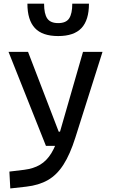

<svg xmlns="http://www.w3.org/2000/svg" viewBox="-20 -803 626 1057"><path d="M36.6 234.4 31.7 141.6 112.8 131.8Q164.1 125.5 200.4 104Q236.8 82.5 262.7 40.3Q288.6 -2 308.1 -70.3L437 -517.6H544.4L395 -45.9Q365.7 46.9 329.3 103.5Q293 160.2 243.4 188.5Q193.8 216.8 124.5 224.6ZM232.9 0 26.9 -517.6H134.3L303.2 -78.1H318.8V0ZM300.3 -604.5Q212.9 -604.5 171.9 -648.7Q130.9 -692.9 130.9 -782.7H222.7Q222.7 -726.6 240.2 -701.2Q257.8 -675.8 300.3 -675.8Q343.8 -675.8 360.8 -701.9Q377.9 -728 377.9 -782.7H469.7Q469.7 -692.4 428.5 -648.4Q387.2 -604.5 300.3 -604.5Z"/></svg>

Font: Cascadia Mono
Style: Regular
Weight: 400
Monospace: yes
Designer: Aaron Bell
Foundry: Saja Typeworks
Version: Version 2404.023